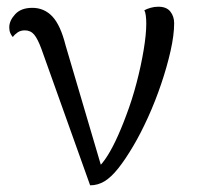

<svg xmlns="http://www.w3.org/2000/svg" viewBox="-20 -542 582 566"><path d="M245.7 4.3 102.1 -397.8Q91.2 -427.4 80.7 -440Q70.1 -452.5 53.2 -452.5Q40.8 -452.5 32 -446.5Q23.2 -440.5 17.8 -432.8Q13.4 -437.6 10.3 -444.7Q7.3 -451.8 7.3 -461.5Q7.3 -481.1 24.7 -500Q42.1 -518.9 75.3 -518.9Q110.1 -518.9 134.1 -493.7Q158.2 -468.5 173.4 -408.1L283.2 -35.9L259 -41.7Q273 -48.6 288.9 -71Q304.8 -93.3 321 -127.4Q337.2 -161.5 352.4 -202.8Q369.6 -247.9 382.8 -298.5Q396 -349 403.6 -395.2Q411.2 -441.3 411.2 -472.5Q411.2 -486.3 409.7 -496.7Q408.3 -507 405.5 -511.7Q413 -515.9 423.9 -519Q434.8 -522.2 446.7 -522.2Q470.8 -522.2 482.1 -508Q493.4 -493.8 493.4 -473.6Q493.4 -438.7 482.8 -391.8Q472.2 -344.8 455 -294.1Q437.8 -243.4 416.3 -196Q394.7 -148.5 373.2 -112.2Q349.2 -71.5 328.4 -45.5Q307.7 -19.5 288.1 -7.6Q268.5 4.3 245.7 4.3Z"/></svg>

Font: Arima Thin
Style: Regular
Weight: 100
Designer: Joana Correia and Natanael Gama
Foundry: NDISCOVER
Version: Version 1.101;gftools[0.9.23]